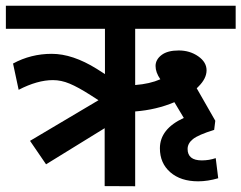

<svg xmlns="http://www.w3.org/2000/svg" viewBox="-35 -647 838 667"><path d="M148.9 -368.7Q94.7 -368.7 29.8 -335L10.3 -426.3Q72.3 -460 144.8 -460Q217.3 -460 301.3 -407.7L329.6 -389.6V-546.9H-14.6V-627H783.7V-546.9H434.6V-351.6Q485.4 -355.5 522 -371.6Q505.4 -395.5 505.4 -417.7Q505.4 -439.9 526.1 -455.8Q546.9 -471.7 585.7 -471.7Q624.5 -471.7 653.6 -451.4Q682.6 -431.2 682.6 -402.8Q682.6 -374.5 654.8 -346.7L648.4 -340.3L712.9 -227.5L709 -195.8Q653.8 -178.7 635.3 -163.8Q616.7 -148.9 616.7 -129.4Q616.7 -109.9 628.9 -99.9Q641.1 -89.8 666.3 -89.8Q691.4 -89.8 714.4 -97.7L723.1 -27.8Q686.5 -17.1 653.3 -17.1Q592.8 -17.1 556.6 -48.6Q520.5 -80.1 520.5 -131.8Q520.5 -199.2 603.5 -237.3L570.8 -292Q508.3 -265.6 434.6 -259.8V0L328.6 -0.5V-201.7L125 -76.2L69.3 -157.7L307.1 -298.8L279.8 -316.4Q236.3 -344.2 207 -356.4Q177.7 -368.7 148.9 -368.7Z"/></svg>

Font: Yantramanav Medium
Style: Regular
Weight: 500
Version: Version 1.001;PS 1.0;hotconv 1.0.72;makeotf.lib2.5.5900; ttf